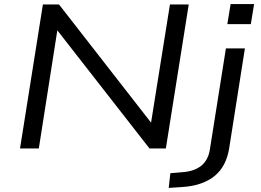

<svg xmlns="http://www.w3.org/2000/svg" viewBox="-20 -727 1276 940"><path d="M78 0 190 -705H269L727 -117H718L812 -705H904L792 0H712L254 -587H262L170 0ZM1093 -609 1109 -707H1224L1208 -609ZM806 193 814 121 873 116Q930 112 964 85.5Q998 59 1007 8L1086 -490H1179L1102 -1Q1095 42 1078 75.5Q1061 109 1032.5 133Q1004 157 963 171.5Q922 186 867 189Z"/></svg>

Font: Nunito Sans 10pt Expanded
Style: Italic
Weight: 400
Width: 7
Italic angle: -9°
Designer: Vernon Adams
Foundry: Vernon Adams
Version: Version 3.101;gftools[0.9.27]